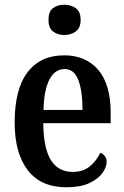

<svg xmlns="http://www.w3.org/2000/svg" viewBox="-20 -782 526 812"><path d="M260 10Q153 10 97.5 -62Q42 -134 42 -264Q42 -405 96.5 -476.5Q151 -548 251 -548Q343 -548 395.5 -486.5Q448 -425 448 -306V-261H163Q164 -154 195.5 -104.5Q227 -55 287 -55Q332 -55 360.5 -79Q389 -103 404 -136Q415 -132 423 -122.5Q431 -113 431 -98Q431 -75 413 -50Q395 -25 357.5 -7.5Q320 10 260 10ZM329 -317Q329 -396 311.5 -443Q294 -490 253 -490Q212 -490 189 -445.5Q166 -401 164 -317ZM252 -634Q223 -634 204 -649Q185 -664 185 -698Q185 -733 204 -747.5Q223 -762 252 -762Q280 -762 300.5 -747.5Q321 -733 321 -698Q321 -664 300.5 -649Q280 -634 252 -634Z"/></svg>

Font: Noto Serif Myanmar Cond SemBd
Style: Regular
Weight: 600
Width: 3
Designer: Ben Mitchell and the Monotype Design Team
Foundry: Monotype Imaging Inc.
Version: Version 2.106; ttfautohint (v1.8.4.7-5d5b)